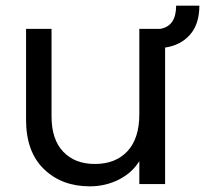

<svg xmlns="http://www.w3.org/2000/svg" viewBox="-20 -650 724 678"><path d="M602 -630H684Q684 -565 651 -527.5Q618 -490 563 -482V0H472V-81Q446 -39 399 -15.5Q352 8 297 8Q198 8 135 -53Q72 -114 72 -227V-548H162V-239Q162 -158 203 -114.5Q244 -71 315 -71Q388 -71 430 -116Q472 -161 472 -247V-548H545Q602 -557 602 -630Z"/></svg>

Font: SVN-Poppins
Style: Regular
Weight: 400
Designer: Ninad Kale (Devanagari), Jonny Pinhorn (Latin)
Foundry: Indian Type Foundry
Version: Version 3.002 2017